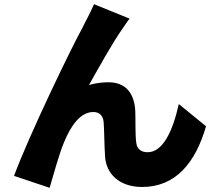

<svg xmlns="http://www.w3.org/2000/svg" viewBox="-20 -841 1040 917"><path d="M599 -752 429 -821C408 -772 386 -735 373 -707C321 -613 120 -198 47 -1L217 56C233 2 262 -105 286 -162C320 -244 365 -306 426 -306C456 -306 472 -288 475 -258C478 -226 478 -143 482 -92C487 -13 548 52 659 52C817 52 913 -61 964 -238L834 -344C804 -211 757 -114 685 -114C658 -114 635 -126 631 -158C625 -196 628 -277 626 -313C621 -398 578 -448 499 -448C467 -448 436 -444 405 -435C452 -518 516 -635 567 -707C578 -722 588 -739 599 -752Z"/></svg>

Font: Noto Sans CJK Black
Style: Bold
Weight: 900
Designer: Ryoko NISHIZUKA (kana & ideographs); Paul D. Hunt (Latin, Greek & Cyrillic); Wenlong ZHANG (bopomofo); Sandoll Communica
Foundry: Adobe Systems Incorporated
Version: Version 1.000;PS 1;hotconv 1.0.78;makeotf.lib2.5.61930